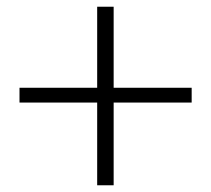

<svg xmlns="http://www.w3.org/2000/svg" viewBox="-20 -644 627 571"><path d="M269 -93V-624H318V-93ZM550 -339H38V-383H550Z"/></svg>

Font: Noto Serif TC ExtraLight Medium
Style: Regular
Weight: 500
Version: Version 2.002-H1;hotconv 1.1.0;makeotfexe 2.6.0